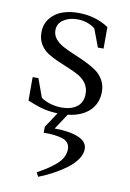

<svg xmlns="http://www.w3.org/2000/svg" viewBox="-86 -505 581 861"><g transform="rotate(10 205.0 -74.5)"><path d="M47.9 -25.9V-132.8H74.2L105 -47.9Q147 -21 200.2 -21Q242.7 -21 268.8 -41Q294.9 -61 294.9 -100.1Q294.9 -126.5 281.5 -146.2Q268.1 -166 246.6 -178.2Q225.1 -190.4 199.2 -200.9Q173.3 -211.4 147.5 -222.7Q121.6 -233.9 100.1 -247.8Q78.6 -261.7 65.2 -284.4Q51.8 -307.1 51.8 -336.9Q51.8 -375 73.2 -401.9Q94.7 -428.7 127.4 -440.4Q160.2 -452.1 200.2 -452.1Q278.3 -452.1 338.9 -412.1V-314H313L282.2 -396Q248 -422.9 200.2 -422.9Q163.1 -422.9 137.5 -405.3Q111.8 -387.7 111.8 -357.9Q111.8 -335.9 125.7 -318.8Q139.6 -301.8 162.1 -289.8Q184.6 -277.8 211.4 -266.6Q238.3 -255.4 265.4 -242.7Q292.5 -230 314.9 -214.8Q337.4 -199.7 351.3 -175.8Q365.2 -151.9 365.2 -122.1Q365.2 -68.4 329.8 -34.7Q294.4 -1 231.9 5.9L185.1 77.1Q251.5 77.1 292.7 93.8Q334 110.4 334 145Q334 168.5 317.1 192.4Q300.3 216.3 272.5 236.8Q244.6 257.3 213.9 273.7Q183.1 290 149.9 303.2L140.1 284.2Q165.5 270 183.1 258.8Q200.7 247.6 220.2 231.4Q239.7 215.3 249.8 196.8Q259.8 178.2 259.8 158.2Q259.8 141.1 250.5 129.6Q241.2 118.2 223.1 113Q205.1 107.9 186 106Q167 104 140.1 104V77.1L186 7.8Q148.9 6.3 119.6 -1Q90.3 -8.3 47.9 -25.9Z"/></g></svg>

Font: Dihjauti S
Style: Regular
Weight: 400
Designer: T. Christopher White
Version: Version 3.0.0